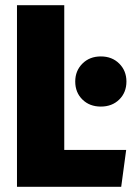

<svg xmlns="http://www.w3.org/2000/svg" viewBox="-20 -715 510 735"><path d="M226 -695V-141H463L444 0H45V-695ZM464 -403Q464 -361 436.5 -334Q409 -307 366 -307Q323 -307 295.5 -334Q268 -361 268 -403Q268 -444 295.5 -471.5Q323 -499 366 -499Q409 -499 436.5 -471.5Q464 -444 464 -403Z"/></svg>

Font: Fira Sans Condensed ExtraBold
Style: Regular
Weight: 800
Width: 3
Designer: Carrois Corporate & Edenspiekermann AG
Foundry: Carrois Corporate GbR & Edenspiekermann AG
Version: Version 4.203